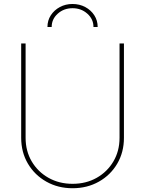

<svg xmlns="http://www.w3.org/2000/svg" viewBox="-20 -949 739 978"><path d="M349.6 9.8Q275.4 9.8 216.1 -23.7Q156.7 -57.1 122.3 -115.2Q87.9 -173.3 87.9 -247.1V-727.5H110.4V-247.1Q110.4 -179.7 141.6 -126.7Q172.9 -73.7 227.1 -43.2Q281.2 -12.7 349.6 -12.7Q418.5 -12.7 472.4 -43.2Q526.4 -73.7 557.6 -126.7Q588.9 -179.7 588.9 -247.1V-727.5H611.3V-247.1Q611.3 -173.3 577.1 -115.2Q543 -57.1 483.6 -23.7Q424.3 9.8 349.6 9.8ZM349.1 -928.7Q385.3 -928.7 414.3 -913.1Q443.4 -897.5 460.4 -871.1Q477.5 -844.7 477.5 -811.5H456.1Q456.1 -851.6 424.8 -879.4Q393.6 -907.2 349.6 -907.2Q305.2 -907.2 274.2 -879.4Q243.2 -851.6 243.2 -811.5H221.7Q221.7 -844.7 238.8 -871.1Q255.9 -897.5 284.9 -913.1Q314 -928.7 349.1 -928.7Z"/></svg>

Font: Inter 20pt Thin
Style: Regular
Weight: 250
Version: Version 4.001;git-66647c0bb